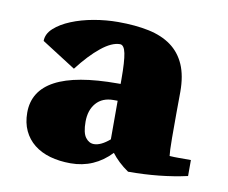

<svg xmlns="http://www.w3.org/2000/svg" viewBox="-62 -567 776 653"><g transform="rotate(10 326.5 -240.5)"><path d="M326.2 -226.6Q288.1 -226.6 266.8 -202.1Q245.6 -177.7 245.6 -137.7Q245.6 -99.1 257.6 -83.3Q269.5 -67.4 286.6 -67.4Q310.5 -67.4 340.8 -93.3V-226.6ZM621.1 -16.1Q527.8 4.9 417.5 4.9Q398.9 -7.8 384.3 -21.7Q369.6 -35.6 358.9 -49.8Q301.3 10.7 219.7 10.7Q180.7 10.7 148.4 1.5Q116.2 -7.8 93.3 -26.1Q70.3 -44.4 57.6 -71.5Q44.9 -98.6 44.9 -133.8Q44.9 -209 115.7 -246.8Q186.5 -284.7 331.1 -284.7H340.8V-301.3Q340.8 -362.3 335.2 -389.9Q329.6 -417.5 315.4 -417.5Q287.1 -417.5 251 -388.4Q214.8 -359.4 175.3 -308.1L57.6 -383.3Q57.6 -407.7 79.3 -427.5Q101.1 -447.3 135.5 -461.4Q169.9 -475.6 212.4 -483.2Q254.9 -490.7 296.4 -490.7Q356 -490.7 402.3 -481Q448.7 -471.2 480.5 -448Q512.2 -424.8 528.8 -387Q545.4 -349.1 545.4 -293.5Q545.4 -279.8 545.2 -261.7Q544.9 -243.7 544.9 -220.2V-133.8Q544.9 -109.9 545.7 -94.5Q546.4 -79.1 547.4 -72.3Q555.2 -71.8 563.2 -71.5Q571.3 -71.3 580.1 -71.3H621.1Z"/></g></svg>

Font: Tienne Black
Style: Regular
Weight: 900
Designer: vernon adams
Foundry: vernon adams
Version: Version 001.001